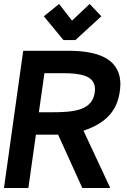

<svg xmlns="http://www.w3.org/2000/svg" viewBox="-35 -948 641 968"><path d="M186 -866 285 -746H345L476 -866L417 -928L328 -844L263 -928ZM223 -382H161L189 -579H282C369 -579 444 -568 444 -498C441 -389 337 -382 223 -382ZM572 -523C572 -636 485 -692 311 -692H82L-15 0H108L146 -269H258L380 0H521L386 -289C504 -329 568 -396 572 -523Z"/></svg>

Font: Cantarell
Style: BoldOblique
Weight: 700
Italic angle: -8°
Designer: Dave Crossland
Version: Version 0.024